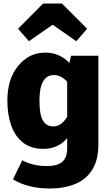

<svg xmlns="http://www.w3.org/2000/svg" viewBox="-20 -851 601 1095"><path d="M264 224Q140 224 54 172L107 63Q167 96 247 96Q308 96 335.5 71.5Q363 47 363 -2V-63Q311 -2 228 -2Q157 -2 111.5 -37.5Q66 -73 44 -135.5Q22 -198 22 -278Q22 -401 84 -476Q146 -551 238 -551Q319 -551 376 -492L385 -533H541V-26Q541 61 506.5 116.5Q472 172 409.5 198Q347 224 264 224ZM284 -130Q330 -130 363 -185V-385Q328 -423 288 -423Q205 -423 205 -277Q205 -196 225 -163Q245 -130 284 -130ZM415 -616 280 -710 145 -616 83 -687 226 -831H333L477 -687Z"/></svg>

Font: Trujillo ExtraBold
Style: Regular
Weight: 800
Designer: Fira Sans original fonts by bBox Type GmbH, Carrois Corporate GbR, & Edenspiekermann AG / Changes by Cristiano Sobral
Foundry: Fira Sans original fonts by bBox Type GmbH, Carrois Corporate GbR, & Edenspiekermann AG / Changes by Cristiano Sobral
Version: Version 4.301;July 28, 2020;FontCreator 13.0.0.2655 64-bit